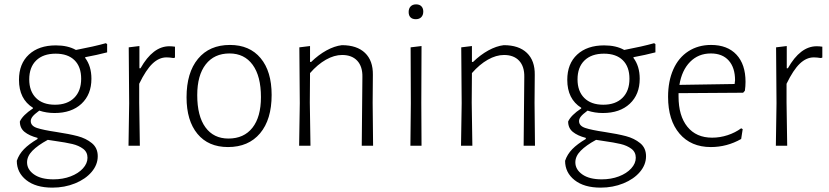

<svg xmlns="http://www.w3.org/2000/svg" viewBox="-20 -668 3798 880"><path d="M371 -406 370 -403Q399 -365 399 -307Q399 -235 353.5 -192.5Q308 -150 230 -150Q193 -150 160 -161Q137 -144 129 -133.5Q121 -123 121 -113Q121 -91 149.5 -81.5Q178 -72 239 -63Q298 -54 336 -44Q374 -34 401 -12Q428 10 428 48Q428 87 400 120Q372 153 324 172.5Q276 192 220 192Q144 192 100.5 157.5Q57 123 57 69Q67 39 90 15.5Q113 -8 152 -31V-36Q114 -46 92.5 -63.5Q71 -81 71 -111Q84 -140 131 -171V-174Q67 -214 67 -302Q67 -376 112.5 -418Q158 -460 236 -460Q291 -460 328 -439Q412 -455 465 -470L471 -466V-428Q425 -416 371 -406ZM352 -307Q352 -362 321.5 -392Q291 -422 235 -422Q178 -422 146 -391Q114 -360 114 -304Q114 -250 145 -219Q176 -188 232 -188Q288 -188 320 -219.5Q352 -251 352 -307ZM232 -22 199 -27Q153 -2 128.5 23Q104 48 104 76Q104 109 136 131.5Q168 154 225 154Q268 154 303.5 140.5Q339 127 360 104Q381 81 381 55Q381 29 361 14Q341 -1 311.5 -8Q282 -15 232 -22Z M782 -454V-404L775 -402Q757 -405 743 -405Q709 -405 679 -376.5Q649 -348 618 -284V-198L621 0H569L572 -195L570 -451L619 -457V-355H624Q681 -456 756 -456Q768 -456 782 -454Z M1225 -233Q1225 -120 1172 -57Q1119 6 1025 6Q935 6 885 -54.5Q835 -115 835 -222Q835 -335 887.5 -398.5Q940 -462 1034 -462Q1124 -462 1174.5 -401.5Q1225 -341 1225 -233ZM884 -232Q884 -136 921.5 -84.5Q959 -33 1027 -33Q1098 -33 1137 -82.5Q1176 -132 1176 -223Q1176 -319 1138 -371Q1100 -423 1032 -423Q962 -423 923 -373Q884 -323 884 -232Z M1641 -315Q1642 -363 1617.5 -389.5Q1593 -416 1548 -416Q1512 -416 1474 -394.5Q1436 -373 1401 -333L1400 -198L1403 0H1351L1354 -195L1352 -451L1401 -457V-384H1406Q1440 -417 1476.5 -437Q1513 -457 1547 -461Q1616 -461 1653 -425.5Q1690 -390 1689 -325L1688 -197L1690 0H1638Z M1863 -195 1862 -451 1912 -457 1911 -198 1912 0H1861ZM1920 -615Q1920 -599 1911 -589.5Q1902 -580 1886 -580Q1870 -580 1861.5 -588.5Q1853 -597 1853 -613Q1853 -629 1862 -638.5Q1871 -648 1887 -648Q1903 -648 1911.5 -639Q1920 -630 1920 -615Z M2383 -315Q2384 -363 2359.5 -389.5Q2335 -416 2290 -416Q2254 -416 2216 -394.5Q2178 -373 2143 -333L2142 -198L2145 0H2093L2096 -195L2094 -451L2143 -457V-384H2148Q2182 -417 2218.5 -437Q2255 -457 2289 -461Q2358 -461 2395 -425.5Q2432 -390 2431 -325L2430 -197L2432 0H2380Z M2884 -406 2883 -403Q2912 -365 2912 -307Q2912 -235 2866.5 -192.5Q2821 -150 2743 -150Q2706 -150 2673 -161Q2650 -144 2642 -133.5Q2634 -123 2634 -113Q2634 -91 2662.5 -81.5Q2691 -72 2752 -63Q2811 -54 2849 -44Q2887 -34 2914 -12Q2941 10 2941 48Q2941 87 2913 120Q2885 153 2837 172.5Q2789 192 2733 192Q2657 192 2613.5 157.5Q2570 123 2570 69Q2580 39 2603 15.5Q2626 -8 2665 -31V-36Q2627 -46 2605.5 -63.5Q2584 -81 2584 -111Q2597 -140 2644 -171V-174Q2580 -214 2580 -302Q2580 -376 2625.5 -418Q2671 -460 2749 -460Q2804 -460 2841 -439Q2925 -455 2978 -470L2984 -466V-428Q2938 -416 2884 -406ZM2865 -307Q2865 -362 2834.5 -392Q2804 -422 2748 -422Q2691 -422 2659 -391Q2627 -360 2627 -304Q2627 -250 2658 -219Q2689 -188 2745 -188Q2801 -188 2833 -219.5Q2865 -251 2865 -307ZM2745 -22 2712 -27Q2666 -2 2641.5 23Q2617 48 2617 76Q2617 109 2649 131.5Q2681 154 2738 154Q2781 154 2816.5 140.5Q2852 127 2873 104Q2894 81 2894 55Q2894 29 2874 14Q2854 -1 2824.5 -8Q2795 -15 2745 -22Z M3397 -293Q3397 -273 3394 -252L3386 -243L3090 -241V-226Q3090 -137 3130.5 -87Q3171 -37 3244 -37Q3280 -37 3315 -48.5Q3350 -60 3377 -80L3384 -76L3377 -31Q3312 6 3238 6Q3147 6 3094.5 -55.5Q3042 -117 3042 -224Q3042 -296 3066 -350Q3090 -404 3135 -433Q3180 -462 3239 -462Q3314 -462 3355.5 -417.5Q3397 -373 3397 -293ZM3349 -300Q3349 -358 3320 -390.5Q3291 -423 3238 -423Q3181 -423 3143 -384.5Q3105 -346 3094 -279L3347 -283Z M3749 -454V-404L3742 -402Q3724 -405 3710 -405Q3676 -405 3646 -376.5Q3616 -348 3585 -284V-198L3588 0H3536L3539 -195L3537 -451L3586 -457V-355H3591Q3648 -456 3723 -456Q3735 -456 3749 -454Z"/></svg>

Font: Luna Sans Light
Style: Regular
Weight: 300
Designer: Juan Pablo del Peral
Foundry: Huerta Tipografica
Version: Version 2.001; ttfautohint (v1.5)